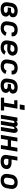

<svg xmlns="http://www.w3.org/2000/svg" viewBox="2603 -3389 794 6040"><g transform="rotate(90 3000.0 -369.0)"><path d="M268 8Q234 8 202 3Q170 -2 142 -16Q114 -30 93.5 -53Q73 -76 62 -105Q51 -134 50.5 -167Q50 -200 55 -233L72 -333Q77 -361 87.5 -388.5Q98 -416 116.5 -440Q135 -464 160 -481.5Q185 -499 212.5 -509.5Q240 -520 268.5 -524Q297 -528 325 -528Q352 -528 378 -524.5Q404 -521 427.5 -512.5Q451 -504 471 -489.5Q491 -475 504 -454Q517 -433 521.5 -407.5Q526 -382 522 -355Q519 -340 512.5 -324.5Q506 -309 493.5 -297Q481 -285 466 -277Q451 -269 436 -263Q453 -254 467.5 -240.5Q482 -227 491 -210Q500 -193 502 -172Q504 -151 500 -130Q496 -107 484 -84.5Q472 -62 452.5 -45.5Q433 -29 409.5 -19Q386 -9 362.5 -3Q339 3 315 5.5Q291 8 268 8ZM269 -93Q280 -93 291.5 -94Q303 -95 314 -97Q325 -99 336 -102.5Q347 -106 357 -112Q367 -118 374.5 -128Q382 -138 383 -149Q387 -167 376.5 -182Q366 -197 350 -204Q334 -211 316 -213.5Q298 -216 280 -216H214L231 -317H296Q307 -317 317.5 -317.5Q328 -318 338.5 -320Q349 -322 359.5 -325.5Q370 -329 379.5 -335Q389 -341 396 -350Q403 -359 404 -370Q407 -385 400 -397Q393 -409 381 -416Q369 -423 354.5 -425Q340 -427 325 -427Q302 -427 278.5 -421Q255 -415 235 -399.5Q215 -384 204 -362Q193 -340 189 -317L173 -217Q170 -200 169.5 -184Q169 -168 173.5 -153Q178 -138 187 -125.5Q196 -113 208.5 -105.5Q221 -98 237 -95.5Q253 -93 269 -93Z M869 8Q836 8 804 2.5Q772 -3 744 -16.5Q716 -30 695 -53Q674 -76 663 -105Q652 -134 651 -167Q650 -200 655 -233L672 -333Q676 -360 686 -387Q696 -414 713.5 -437.5Q731 -461 754.5 -479.5Q778 -498 805 -509Q832 -520 859.5 -524Q887 -528 914 -528Q943 -528 970.5 -524.5Q998 -521 1023 -511.5Q1048 -502 1069.5 -486Q1091 -470 1104 -447Q1117 -424 1121.5 -396.5Q1126 -369 1121 -341Q1121 -340 1120.5 -338.5Q1120 -337 1120 -336H1002Q1002 -337 1002 -337.5Q1002 -338 1002 -338Q1005 -358 1000 -376Q995 -394 982.5 -406Q970 -418 951.5 -422.5Q933 -427 914 -427Q892 -427 869.5 -420Q847 -413 829.5 -397Q812 -381 802.5 -359.5Q793 -338 789 -317L773 -217Q769 -192 771.5 -168.5Q774 -145 787 -127Q800 -109 822.5 -101Q845 -93 869 -93Q889 -93 909.5 -97.5Q930 -102 948 -113.5Q966 -125 980 -142Q994 -159 1003 -179L1108 -143Q1093 -109 1068 -79Q1043 -49 1010.5 -29Q978 -9 941.5 -0.5Q905 8 869 8Z M1476 8Q1443 8 1410 3Q1377 -2 1348.5 -15.5Q1320 -29 1298 -51.5Q1276 -74 1264 -103.5Q1252 -133 1251 -166Q1250 -199 1255 -233L1272 -333Q1277 -361 1287 -388Q1297 -415 1315 -439Q1333 -463 1357 -481Q1381 -499 1408.5 -509.5Q1436 -520 1464 -524Q1492 -528 1520 -528Q1548 -528 1575.5 -524.5Q1603 -521 1628 -511.5Q1653 -502 1674 -486Q1695 -470 1708.5 -447.5Q1722 -425 1727.5 -398Q1733 -371 1728 -343Q1725 -321 1714.5 -300Q1704 -279 1688 -262Q1672 -245 1652 -232.5Q1632 -220 1610.5 -212.5Q1589 -205 1567 -202Q1545 -199 1523 -199Q1504 -199 1485 -200.5Q1466 -202 1447 -202.5Q1428 -203 1409 -204Q1390 -205 1371 -208Q1368 -184 1373 -161Q1378 -138 1393 -122Q1408 -106 1430 -99.5Q1452 -93 1476 -93Q1494 -93 1511.5 -96Q1529 -99 1546 -106.5Q1563 -114 1578 -126Q1593 -138 1604 -154L1702 -108Q1684 -80 1658.5 -56.5Q1633 -33 1602.5 -18.5Q1572 -4 1540 2Q1508 8 1476 8ZM1525 -295Q1539 -295 1553 -298.5Q1567 -302 1579 -310.5Q1591 -319 1600 -331.5Q1609 -344 1611 -357Q1614 -375 1606 -390Q1598 -405 1584.5 -413Q1571 -421 1554 -424Q1537 -427 1520 -427Q1498 -427 1474.5 -421Q1451 -415 1432.5 -399Q1414 -383 1403.5 -361Q1393 -339 1389 -317L1388 -308Q1405 -306 1422.5 -305.5Q1440 -305 1457 -303.5Q1474 -302 1491 -298.5Q1508 -295 1525 -295Z M2069 8Q2036 8 2004 2.5Q1972 -3 1944 -16.5Q1916 -30 1895 -53Q1874 -76 1863 -105Q1852 -134 1851 -167Q1850 -200 1855 -233L1872 -333Q1876 -360 1886 -387Q1896 -414 1913.5 -437.5Q1931 -461 1954.5 -479.5Q1978 -498 2005 -509Q2032 -520 2059.5 -524Q2087 -528 2114 -528Q2143 -528 2170.5 -524.5Q2198 -521 2223 -511.5Q2248 -502 2269.5 -486Q2291 -470 2304 -447Q2317 -424 2321.5 -396.5Q2326 -369 2321 -341Q2321 -340 2320.5 -338.5Q2320 -337 2320 -336H2202Q2202 -337 2202 -337.5Q2202 -338 2202 -338Q2205 -358 2200 -376Q2195 -394 2182.5 -406Q2170 -418 2151.5 -422.5Q2133 -427 2114 -427Q2092 -427 2069.5 -420Q2047 -413 2029.5 -397Q2012 -381 2002.5 -359.5Q1993 -338 1989 -317L1973 -217Q1969 -192 1971.5 -168.5Q1974 -145 1987 -127Q2000 -109 2022.5 -101Q2045 -93 2069 -93Q2089 -93 2109.5 -97.5Q2130 -102 2148 -113.5Q2166 -125 2180 -142Q2194 -159 2203 -179L2308 -143Q2293 -109 2268 -79Q2243 -49 2210.5 -29Q2178 -9 2141.5 -0.5Q2105 8 2069 8Z M2668 8Q2634 8 2602 3Q2570 -2 2542 -16Q2514 -30 2493.5 -53Q2473 -76 2462 -105Q2451 -134 2450.5 -167Q2450 -200 2455 -233L2472 -333Q2477 -361 2487.5 -388.5Q2498 -416 2516.5 -440Q2535 -464 2560 -481.5Q2585 -499 2612.5 -509.5Q2640 -520 2668.5 -524Q2697 -528 2725 -528Q2752 -528 2778 -524.5Q2804 -521 2827.5 -512.5Q2851 -504 2871 -489.5Q2891 -475 2904 -454Q2917 -433 2921.5 -407.5Q2926 -382 2922 -355Q2919 -340 2912.5 -324.5Q2906 -309 2893.5 -297Q2881 -285 2866 -277Q2851 -269 2836 -263Q2853 -254 2867.5 -240.5Q2882 -227 2891 -210Q2900 -193 2902 -172Q2904 -151 2900 -130Q2896 -107 2884 -84.5Q2872 -62 2852.5 -45.5Q2833 -29 2809.5 -19Q2786 -9 2762.5 -3Q2739 3 2715 5.5Q2691 8 2668 8ZM2669 -93Q2680 -93 2691.5 -94Q2703 -95 2714 -97Q2725 -99 2736 -102.5Q2747 -106 2757 -112Q2767 -118 2774.5 -128Q2782 -138 2783 -149Q2787 -167 2776.5 -182Q2766 -197 2750 -204Q2734 -211 2716 -213.5Q2698 -216 2680 -216H2614L2631 -317H2696Q2707 -317 2717.5 -317.5Q2728 -318 2738.5 -320Q2749 -322 2759.5 -325.5Q2770 -329 2779.5 -335Q2789 -341 2796 -350Q2803 -359 2804 -370Q2807 -385 2800 -397Q2793 -409 2781 -416Q2769 -423 2754.5 -425Q2740 -427 2725 -427Q2702 -427 2678.5 -421Q2655 -415 2635 -399.5Q2615 -384 2604 -362Q2593 -340 2589 -317L2573 -217Q2570 -200 2569.5 -184Q2569 -168 2573.5 -153Q2578 -138 2587 -125.5Q2596 -113 2608.5 -105.5Q2621 -98 2637 -95.5Q2653 -93 2669 -93Z M3052 0V-101H3209L3261 -419H3135V-520H3398L3328 -101H3455V0ZM3418 -594H3266L3291 -746H3443Z M3593 0 3679 -520H3799L3791 -471Q3799 -484 3809 -494.5Q3819 -505 3831.5 -513Q3844 -521 3857.5 -524.5Q3871 -528 3885 -528Q3902 -528 3917.5 -522Q3933 -516 3943.5 -504.5Q3954 -493 3960 -477.5Q3966 -462 3968 -446Q3975 -462 3985.5 -477Q3996 -492 4010 -504Q4024 -516 4041 -522Q4058 -528 4075 -528Q4093 -528 4109.5 -521.5Q4126 -515 4136.5 -502Q4147 -489 4152 -472.5Q4157 -456 4159 -438.5Q4161 -421 4159.5 -403Q4158 -385 4155 -367L4094 0H3974L4038 -387Q4040 -395 4039.5 -402Q4039 -409 4035 -415Q4031 -421 4024.5 -424Q4018 -427 4011 -427Q3999 -427 3989.5 -417Q3980 -407 3974.5 -395.5Q3969 -384 3966 -372Q3963 -360 3961 -347L3904 0H3784L3848 -387Q3849 -395 3848.5 -402Q3848 -409 3844.5 -415Q3841 -421 3834.5 -424Q3828 -427 3821 -427Q3808 -427 3798.5 -417Q3789 -407 3784 -395.5Q3779 -384 3776 -372Q3773 -360 3771 -347L3713 0Z M4225 0 4311 -520H4431L4397 -317H4595L4629 -520H4749L4663 0H4543L4579 -216H4380L4345 0Z M5058 8Q5029 8 5000.5 4.5Q4972 1 4946.5 -9.5Q4921 -20 4900 -38Q4879 -56 4867.5 -80.5Q4856 -105 4854 -133.5Q4852 -162 4856 -191L4911 -520H5031L5000 -336H5085Q5114 -336 5142.5 -333Q5171 -330 5196.5 -320.5Q5222 -311 5244 -295Q5266 -279 5279.5 -256Q5293 -233 5296.5 -205Q5300 -177 5295 -148Q5291 -123 5280 -99Q5269 -75 5250 -56Q5231 -37 5207 -24.5Q5183 -12 5158 -4.5Q5133 3 5108 5.5Q5083 8 5058 8ZM5059 -93Q5071 -93 5083.5 -94Q5096 -95 5108 -98Q5120 -101 5131.5 -106.5Q5143 -112 5153 -120Q5163 -128 5169.5 -139.5Q5176 -151 5178 -163Q5181 -181 5174 -197Q5167 -213 5152.5 -221.5Q5138 -230 5120.5 -233Q5103 -236 5085 -236H4984L4974 -175Q4971 -156 4975.5 -139Q4980 -122 4993 -111Q5006 -100 5023.5 -96.5Q5041 -93 5059 -93Z M5657 8Q5624 8 5593 2.5Q5562 -3 5535.5 -17.5Q5509 -32 5489.5 -55.5Q5470 -79 5460.5 -108Q5451 -137 5450.5 -169Q5450 -201 5455 -233L5472 -333Q5476 -360 5486.5 -387Q5497 -414 5514.5 -438Q5532 -462 5556 -480Q5580 -498 5607 -509Q5634 -520 5661.5 -524Q5689 -528 5717 -528Q5749 -528 5780.5 -522.5Q5812 -517 5838.5 -502.5Q5865 -488 5884.5 -464.5Q5904 -441 5913.5 -412Q5923 -383 5923 -351Q5923 -319 5918 -287L5902 -187Q5897 -160 5887 -133Q5877 -106 5859.5 -82Q5842 -58 5818 -40Q5794 -22 5767 -11Q5740 0 5712 4Q5684 8 5657 8ZM5658 -93Q5680 -93 5702.5 -100Q5725 -107 5743 -122.5Q5761 -138 5771 -159.5Q5781 -181 5784 -203L5801 -303Q5805 -327 5803.5 -350Q5802 -373 5791 -391Q5780 -409 5759.5 -418Q5739 -427 5716 -427Q5694 -427 5671 -420Q5648 -413 5630.5 -397.5Q5613 -382 5603 -360.5Q5593 -339 5589 -317L5573 -217Q5569 -193 5570 -170Q5571 -147 5582.5 -129Q5594 -111 5614.5 -102Q5635 -93 5658 -93Z"/></g></svg>

Font: Iosevka SS04 Extended
Style: Bold Italic
Weight: 700
Width: 7
Italic angle: -9°
Monospace: yes
Designer: Belleve Invis
Foundry: Belleve Invis
Version: Version 19.0.0; ttfautohint (v1.8.4)